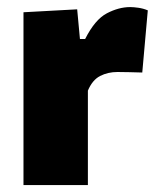

<svg xmlns="http://www.w3.org/2000/svg" viewBox="-20 -536 460 556"><path d="M48 0V-500.5L203.5 -509L211.5 -423H226.5Q255 -479.5 289.5 -497.5Q324 -515.5 357 -515.5Q366.5 -515.5 380.8 -513.5Q395 -511.5 408 -506L392 -326Q371 -326.5 354.5 -327Q337.5 -327.5 320 -327.5Q292.5 -327.5 270 -316Q247.5 -304.5 234.5 -273.5V0Z"/></svg>

Font: Heraclito ExtraBold
Style: Regular
Weight: 800
Designer: Kostas Bartsokas (font) & Cristiano Sobral (main changes)
Foundry: Kostas Bartsokas (font) & Cristiano Sobral (main changes)
Version: Version 1.00;July 8, 2020;FontCreator 13.0.0.2655 64-bit